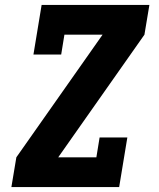

<svg xmlns="http://www.w3.org/2000/svg" viewBox="-20 -755 640 775"><path d="M26 0 46 -120 394 -615H240L227 -535H115L148 -735H583L563 -615L215 -120H369L382 -200H494L461 0Z"/></svg>

Font: Iosevka Slab Heavy Extended
Style: Italic
Weight: 900
Width: 7
Italic angle: -9°
Monospace: yes
Designer: Belleve Invis
Foundry: Belleve Invis
Version: Version 11.1.0; ttfautohint (v1.8.3)